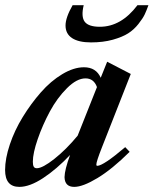

<svg xmlns="http://www.w3.org/2000/svg" viewBox="-29 -712 595 743"><path d="M323.2 -547.9Q275.4 -547.9 250 -564.5Q224.6 -581.1 224.6 -613.3Q224.6 -644 252 -691.9H294.9Q284.2 -647.5 298.8 -627.9Q313.5 -608.4 357.4 -608.4Q439.9 -608.4 502.9 -691.9H545.4Q538.1 -671.4 531 -656.2Q523.9 -641.1 506.6 -619.1Q489.3 -597.2 467 -583Q444.8 -568.8 407.5 -558.3Q370.1 -547.9 323.2 -547.9ZM45.9 11.2Q-9.3 11.2 -9.3 -54.2Q-9.3 -98.1 9 -152.8Q27.3 -207.5 59.1 -259.3Q90.8 -311 129.2 -354.7Q167.5 -398.4 211.9 -425Q256.3 -451.7 295.9 -451.7Q342.8 -451.7 360.8 -411.1L385.7 -473.1L477.1 -425.8L366.2 -143.6Q343.8 -86.9 343.8 -75.2Q343.8 -70.3 347.2 -70.3Q370.6 -70.3 455.6 -142.6L472.7 -124.5Q404.8 -57.1 348.1 -22.9Q291.5 11.2 258.3 11.2Q221.7 11.2 220.7 -26.4Q221.2 -55.2 242.2 -112.3Q189.9 -57.1 137.9 -22.9Q85.9 11.2 45.9 11.2ZM98.1 -85.9Q98.1 -72.8 101.6 -66.9Q105 -61 113.3 -61Q135.7 -61 181.4 -97.2Q227.1 -133.3 271.5 -187L346.2 -375Q334 -408.7 301.8 -408.7Q268.1 -408.7 230 -370.6Q191.9 -332.5 163.8 -280.3Q135.7 -228 116.9 -173.6Q98.1 -119.1 98.1 -85.9Z"/></svg>

Font: Elstob 10pt
Style: Bold Italic
Weight: 700
Italic angle: -20°
Designer: Peter S. Baker
Version: Version 1.015